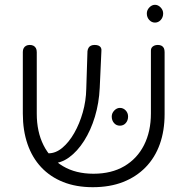

<svg xmlns="http://www.w3.org/2000/svg" viewBox="-20 -767 780 799"><path d="M366 12Q297 12 243 -9.5Q189 -31 151.5 -71Q114 -111 94.5 -167.5Q75 -224 75 -294V-551Q75 -560 78.5 -566.5Q82 -573 88.5 -576.5Q95 -580 104 -580Q113 -580 119.5 -576.5Q126 -573 129.5 -566.5Q133 -560 133 -550V-294Q133 -219 161 -163Q189 -107 242 -75.5Q295 -44 369 -44Q444 -44 497.5 -75.5Q551 -107 579.5 -163.5Q608 -220 608 -295V-557Q608 -564 611.5 -569Q615 -574 621.5 -577Q628 -580 637 -580Q646 -580 652.5 -576.5Q659 -573 662 -566.5Q665 -560 665 -550V-292Q665 -223 645 -167Q625 -111 586 -71Q547 -31 492 -9.5Q437 12 366 12ZM184 -87 164 -129H182Q212 -129 239.5 -152Q267 -175 289 -213.5Q311 -252 324.5 -299.5Q338 -347 339 -397L344 -554Q345 -562 348.5 -568Q352 -574 358.5 -577Q365 -580 374 -580Q384 -580 390.5 -577Q397 -574 400 -568.5Q403 -563 402 -555L395 -401Q392 -338 375 -281.5Q358 -225 330 -181Q302 -137 267.5 -112Q233 -87 194 -87ZM479 -244Q464 -244 454.5 -255Q445 -266 445 -282Q445 -296 455.5 -307Q466 -318 479 -318Q493 -318 503 -307.5Q513 -297 513 -282Q513 -266 503.5 -255Q494 -244 479 -244ZM625 -673Q611 -673 601 -684Q591 -695 591 -711Q591 -725 601.5 -736Q612 -747 625 -747Q638 -747 648.5 -736Q659 -725 659 -711Q659 -695 649 -684Q639 -673 625 -673Z"/></svg>

Font: Fredoka Light
Style: Regular
Weight: 300
Designer: Ben Nathan
Foundry: Milena B. Brandão, Ben Nathan
Version: Version 2.001